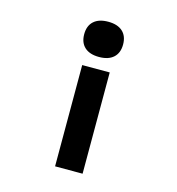

<svg xmlns="http://www.w3.org/2000/svg" viewBox="-117 -721 934 1011"><g transform="rotate(15 350.0 -216.0)"><path d="M425 188H275V-364H425ZM349 -620Q400 -620 427.5 -595Q455 -570 455 -524Q455 -478 427.5 -453Q400 -428 349 -428Q298 -428 270.5 -453Q243 -478 243 -524Q243 -570 270.5 -595Q298 -620 349 -620Z"/></g></svg>

Font: Martian Mono SemiBold
Style: Regular
Weight: 600
Monospace: yes
Designer: Roman Shamin
Foundry: Evil Martians
Version: Version 1.000; ttfautohint (v1.8.4.7-5d5b)